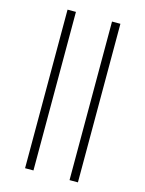

<svg xmlns="http://www.w3.org/2000/svg" viewBox="-144 -847 888 1172"><g transform="rotate(15 300.0 -261.0)"><path d="M467 240V-762H414V240ZM186 240V-762H133V240Z"/></g></svg>

Font: Noto Sans Mono UI Light
Style: Regular
Weight: 300
Designer: Monotype Design team
Foundry: Monotype Imaging Inc.
Version: 1.000